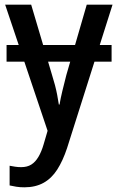

<svg xmlns="http://www.w3.org/2000/svg" viewBox="-20 -559 501 819"><path d="M456 -367V-296H8V-367ZM2 -539H113L202 -239Q209 -217 214.5 -196Q220 -175 224 -154Q228 -133 231 -113H234Q238 -138 246 -171Q254 -204 263 -239L350 -539H460L266 73Q248 127 224 164.5Q200 202 165.5 221Q131 240 84 240Q65 240 49.5 237.5Q34 235 21 232V148Q31 150 44 152Q57 154 70 154Q96 154 113.5 143Q131 132 144 110Q157 88 166 57L183 -1Z"/></svg>

Font: Noto Sans Display SemiCondensed Medium
Style: Regular
Weight: 500
Width: 4
Designer: Monotype Design Team
Foundry: Monotype Imaging Inc.
Version: Version 2.003